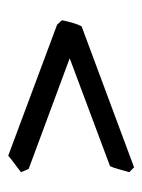

<svg xmlns="http://www.w3.org/2000/svg" viewBox="42 -522 354 479"><g transform="rotate(-90 219.5 -282.0)"><path d="M409 -305Q407 -294 403 -280Q399 -266 394 -256L38 -388L30 -407Q41 -416 51.5 -423.5Q62 -431 71 -439L398 -317ZM409 -305Q407 -294 403 -280Q399 -266 394 -256L42 -125L30 -137Q33 -147 37 -162Q41 -177 45 -185L398 -317Z"/></g></svg>

Font: Kalpurush
Style: Regular
Weight: 400
Designer: Md. Tanbin Islam Siyam
Foundry: Tanbin Islam Siyam
Version: Version 0.258